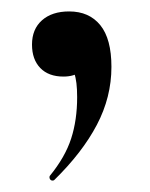

<svg xmlns="http://www.w3.org/2000/svg" viewBox="-20 -126 262 336"><path d="M175 -9Q175 44 149.5 92.5Q124 141 75 189Q74 190 72 190Q69 190 67.5 187.5Q66 185 67 182Q94 149 104.5 116.5Q115 84 115 44Q115 16 110 2.5Q105 -11 94 -20L131 -27Q132 -10 121 -1Q110 8 91 8Q65 8 50.5 -7Q36 -22 36 -48Q36 -75 53.5 -90.5Q71 -106 101 -106Q136 -106 155.5 -82Q175 -58 175 -9Z"/></svg>

Font: Cormorant Infant
Style: Bold
Weight: 700
Designer: Christian Thalmann (Catharsis Fonts)
Foundry: Catharsis Fonts
Version: Version 4.000